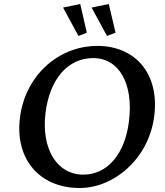

<svg xmlns="http://www.w3.org/2000/svg" viewBox="-20 -931 826 962"><path d="M379 11C552 11 727 -137 753 -351C779 -558 661 -701 468 -701C269 -701 105 -548 80 -341C54 -134 178 11 379 11ZM208 -365C229 -535 320 -640 447 -640C577 -640 650 -511 626 -322C606 -159 518 -56 397 -56C266 -56 186 -184 208 -365ZM296 -893 373 -751 415 -767 382 -911ZM439 -893 516 -751 559 -767 525 -911Z"/></svg>

Font: TPK Tissa Web Medium
Style: Italic
Weight: 500
Italic angle: -7°
Designer: Jacques Le Bailly, Suppakit Chalermlarp | Katatrad Co.,Ltd.
Foundry: Jacques Le Bailly, Cadson Demak Co.,Ltd.
Version: Version 5.000;Glyphs 3.1.2 (3151)